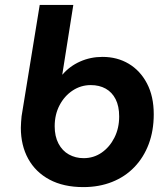

<svg xmlns="http://www.w3.org/2000/svg" viewBox="-20 -750 680 783"><path d="M320 13Q239 13 182 -17.5Q125 -48 95 -102.5Q65 -157 65 -229Q65 -240 66 -252Q67 -264 68 -276L142 -730H279L234 -446H235Q264 -480 306.5 -499Q349 -518 398 -518Q458 -518 505 -490Q552 -462 579.5 -409.5Q607 -357 607 -284Q607 -217 586.5 -162.5Q566 -108 528 -68.5Q490 -29 437 -8Q384 13 320 13ZM321 -105Q362 -105 394.5 -127.5Q427 -150 446.5 -188.5Q466 -227 466 -275Q466 -317 451.5 -345.5Q437 -374 411 -388.5Q385 -403 350 -403Q310 -403 276.5 -381Q243 -359 223 -321Q203 -283 203 -235Q203 -194 218.5 -164.5Q234 -135 261 -120Q288 -105 321 -105Z"/></svg>

Font: MuseoModerno SemiBold
Style: Italic
Weight: 600
Italic angle: -9°
Designer: Pablo Cosgaya, Héctor Gatti, Marcela Romero, and the Authors of The MuseoModerno Project.
Foundry: Omnibus-Type Team
Version: Version 1.003